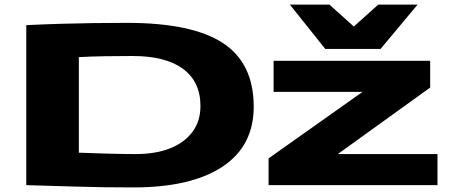

<svg xmlns="http://www.w3.org/2000/svg" viewBox="-20 -810 1974 840"><path d="M563 10Q427 10 316.5 6.5Q206 3 95 0V-700Q178 -704 249.5 -706Q321 -708 390.5 -709Q460 -710 535 -710Q821 -710 955.5 -621.5Q1090 -533 1090 -343Q1090 -171 953 -80.5Q816 10 563 10ZM574 -136Q661 -136 724 -161Q787 -186 822 -233Q857 -280 857 -346Q857 -452 781 -508.5Q705 -565 560 -565Q499 -565 436.5 -564Q374 -563 325 -560V-142Q384 -140 447 -138Q510 -136 574 -136ZM1155 0V-117L1566 -408H1177V-544H1862V-427L1458 -136H1894V0ZM1807 -790 1645 -596H1403L1248 -790H1421L1528 -694L1635 -790Z"/></svg>

Font: Georama ExtraExtended
Style: Bold
Weight: 700
Width: 8
Designer: Jean-Baptiste Levee
Foundry: Production Type
Version: Version 1.000